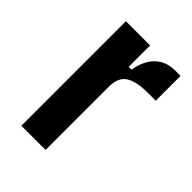

<svg xmlns="http://www.w3.org/2000/svg" viewBox="-161 -600 678 678"><g transform="rotate(45 178.5 -261.0)"><path d="M66 0V-522H187V-415H201Q210 -467 238.5 -494.5Q267 -522 313 -522H339V-398H299Q242 -398 214.5 -380Q187 -362 187 -317V0Z"/></g></svg>

Font: IBM Plex Sans Condensed SemiBold
Style: Regular
Weight: 600
Width: 3
Designer: Mike Abbink, Paul van der Laan, Pieter van Rosmalen
Foundry: Bold Monday
Version: Version 1.3